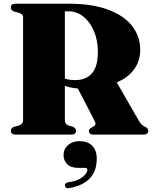

<svg xmlns="http://www.w3.org/2000/svg" viewBox="-20 -720 824 1027"><path d="M730 -452Q730 -394 697 -348.8Q664 -303.5 604.5 -279.5L723 -73.5Q737 -49.5 756.5 -41.5Q773 -34 773 -20Q773 0 747 0H480.5Q455.5 0 455.5 -20Q455.5 -29 467 -36L476 -41Q487 -47 490 -53.8Q493 -60.5 485 -75.5L396.5 -246.5Q375 -248.5 358 -252Q341 -255.5 327 -261V-78Q327 -55.5 348.5 -48L369 -42Q386.5 -34.5 386.5 -20Q386.5 0 361 0H64Q38 0 38 -20Q38 -36 56 -42L79 -48Q103.5 -55.5 103.5 -78V-627.5Q103.5 -645 79 -652L56 -658Q38 -664 38 -680Q38 -700 64 -700H351.5Q471 -700 555.8 -669.2Q640.5 -638.5 685.2 -582.8Q730 -527 730 -452ZM327 -659.5V-299.5Q350 -291.5 383 -291.5Q438.5 -291.5 471 -327Q503.5 -362.5 503.5 -442.5Q503.5 -505 482.2 -554.2Q461 -603.5 425.8 -631.5Q390.5 -659.5 347 -659.5ZM400.5 178Q358.5 178 339.2 158Q320 138 320 110.5Q320 76.5 344.2 55.8Q368.5 35 406 35Q448 35 472.8 59Q497.5 83 497.5 129.5Q497.5 259.5 351 286Q331.5 290.5 328 275Q324 260 342.5 255.5Q395.5 248.5 421.5 227Q447.5 205.5 447.5 188.5Q447.5 178 434.5 178Z"/></svg>

Font: Fraunces 72pt S000 Black
Style: Regular
Weight: 900
Version: Version 1.000; ttfautohint (v1.8.3)